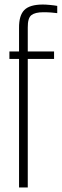

<svg xmlns="http://www.w3.org/2000/svg" viewBox="-20 -827 272 847"><path d="M64 0V-567H21.5V-600H64V-704Q63.5 -759 87.5 -783Q111.5 -807 169 -807Q182 -807 200.5 -805.2Q219 -803.5 232.5 -801V-769Q221.5 -770.5 206 -771.8Q190.5 -773 171 -773Q135 -773 118.5 -760.2Q102 -747.5 102.5 -705.5V-600H218.5V-567H102.5V0Z"/></svg>

Font: Big Shoulders Thin
Style: Regular
Weight: 100
Version: Version 2.002